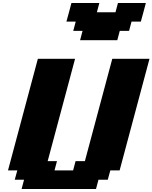

<svg xmlns="http://www.w3.org/2000/svg" viewBox="-20 -1270 1024 1290"><path d="M125 0H625L641.6 -62.5H704.1L721.2 -125H783.7L984.4 -875H734.4L550.3 -187.5H487.8L471.2 -125H346.2L362.8 -187.5H300.3L484.4 -875H234.4L33.7 -125H96.2L79.1 -62.5H141.6ZM518.1 -1000H768.1L784.7 -1062.5H847.2L863.8 -1125H926.3Q932.1 -1146 943.4 -1187.5Q954.6 -1229 960 -1250H772.5L755.9 -1187.5H630.9L647.5 -1250H460Q454.6 -1229 443.4 -1187.5Q432.1 -1146 426.3 -1125H488.8L472.2 -1062.5H534.7Z"/></svg>

Font: Faithful 32x
Style: BoldOblique
Weight: 400
Foundry: Faithful Resource Pack
Version: Version 1.0; January 27, 2023